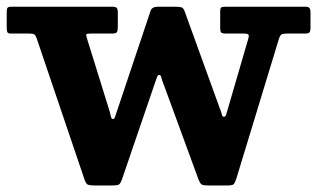

<svg xmlns="http://www.w3.org/2000/svg" viewBox="-21 -540 945 572"><path d="M327 -207.5 427.5 -507.5Q431.5 -520 449.5 -520H501Q514.5 -520 520 -518Q525.5 -516 529 -506.5L633.5 -218Q638.5 -206 640 -199Q641.5 -192 646 -192Q650.5 -192 652.8 -199Q655 -206 658.5 -218L718.5 -424Q721.5 -434 719 -437Q716.5 -440 704.5 -440H651Q641 -440 638 -443.2Q635 -446.5 635 -455.5V-506.5Q635 -515 637.8 -517.5Q640.5 -520 649.5 -520H888.5Q897.5 -520 900.8 -516.2Q904 -512.5 904 -503V-458Q904 -447 901 -443.5Q898 -440 887 -440H836Q822 -440 817.8 -437.5Q813.5 -435 810 -424.5L683 -7.5Q679 4 675.8 8.2Q672.5 12.5 657 12.5H600Q583.5 12.5 579.2 9.2Q575 6 570.5 -5L467 -287.5Q462 -299.5 460 -308.2Q458 -317 453.5 -317Q449 -317 446.2 -308.8Q443.5 -300.5 439.5 -289.5L342.5 -6Q338.5 5 334.5 8.8Q330.5 12.5 314.5 12.5H261Q244 12.5 239.2 9.2Q234.5 6 230.5 -6L88 -426.5Q85 -434.5 81.5 -437.2Q78 -440 67 -440H12Q2.5 -440 0.8 -444.5Q-1 -449 -1 -458V-503.5Q-1 -513.5 1.5 -516.8Q4 -520 13.5 -520H312Q323 -520 326.5 -516.8Q330 -513.5 330 -502V-461Q330 -448.5 327.2 -444.2Q324.5 -440 312.5 -440H249Q237.5 -440 236.2 -437.8Q235 -435.5 237.5 -427.5L306 -207Q309 -196.5 310 -191Q311 -185.5 315.5 -185.5Q320 -185.5 321.5 -191.2Q323 -197 327 -207.5Z"/></svg>

Font: Besley*
Style: Bold
Weight: 700
Designer: Owen Earl
Foundry: indestructible type*
Version: Version 2.000; ttfautohint (v1.8.3)